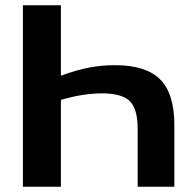

<svg xmlns="http://www.w3.org/2000/svg" viewBox="-20 -708 743 728"><path d="M66.9 -688H210.9V-420.9Q273.9 -443.8 320.8 -452.4Q367.7 -460.9 416 -460.9Q533.2 -460.9 587.2 -407Q641.1 -353 641.1 -233.9V0H502V-219.2Q502 -295.4 471.7 -324.7Q441.4 -354 367.2 -354Q293.9 -354 210.9 -329.1V0H66.9Z"/></svg>

Font: Libra Sans Modern
Style: Bold
Weight: 700
Foundry: Stefan Peev, Context Ltd
Version: Version 1.000